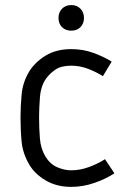

<svg xmlns="http://www.w3.org/2000/svg" viewBox="-20 -730 511 758"><path d="M261.2 -536.1Q307.6 -536.1 348.6 -521.2Q389.6 -506.3 420.9 -486.8L386.2 -429.2Q361.3 -445.3 328.6 -458Q295.9 -470.7 261.2 -470.7Q221.7 -470.7 198.7 -455.1Q175.8 -439.5 161.6 -419.4Q141.1 -389.6 137.7 -346.4Q134.3 -303.2 134.3 -267.1Q134.3 -224.1 137.5 -183.8Q140.6 -143.6 159.2 -112.3Q177.7 -82 205.8 -69.8Q233.9 -57.6 261.2 -57.6Q296.9 -57.6 333.3 -71.3Q369.6 -85 394.5 -101.6L431.6 -45.9Q398.9 -23.9 353.3 -8.1Q307.6 7.8 261.2 7.8Q203.6 7.8 160.2 -17.8Q116.7 -43.5 94.7 -81.5Q69.8 -125 65.4 -170.2Q61 -215.3 61 -267.1Q61 -310.1 65.4 -357.4Q69.8 -404.8 94.7 -446.8Q117.7 -484.4 159.9 -510.3Q202.1 -536.1 261.2 -536.1ZM261.2 -710Q283.7 -710 297.6 -695.6Q311.5 -681.2 311.5 -659.2Q311.5 -636.7 297.6 -622.8Q283.7 -608.9 261.2 -608.9Q238.8 -608.9 224.9 -622.8Q210.9 -636.7 210.9 -659.2Q210.9 -681.2 224.9 -695.6Q238.8 -710 261.2 -710Z"/></svg>

Font: Gidole
Style: Regular
Weight: 400
Version: Version 2.100; ttfautohint (v1.8.4.7-5d5b)